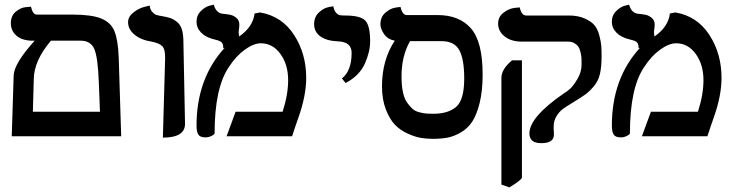

<svg xmlns="http://www.w3.org/2000/svg" viewBox="-20 -589 3166 830"><path d="M329.1 -413.1H200.2Q127 -327.1 126 -247.1L122.1 -106H412.1Q411.1 -127 409.7 -169.4Q408.2 -211.9 407.2 -232.9Q403.3 -340.8 387.7 -377Q372.1 -413.1 329.1 -413.1ZM30.8 0 39.1 -264.2Q42 -315.9 129.9 -413.1H121.1Q77.1 -413.1 52 -434.1Q26.9 -455.1 26.9 -488.8Q26.9 -521 48.3 -538.6Q69.8 -556.2 91.8 -558.1L113.8 -560.1Q121.6 -525.9 139.2 -525.9H293Q376 -525.9 417.5 -509Q459 -492.2 474.6 -454.6Q490.2 -417 493.2 -340.8L503.9 0Z M684.1 5.9 693.8 -335.9Q694.8 -376 681.4 -389.4Q668 -402.8 634.8 -409.2Q589.8 -416 561.8 -439Q533.7 -461.9 533.7 -493.2Q533.7 -517.1 556.9 -535.2Q580.1 -553.2 603.5 -559.1L627 -564.9Q628.9 -547.9 637.9 -537.8Q647 -527.8 653.3 -525.4Q659.7 -522.9 670.9 -521Q699.7 -516.1 714.4 -511.5Q729 -506.8 744.4 -494.9Q759.8 -482.9 766.4 -461.4Q772.9 -439.9 772.9 -405.8Q773.9 -346.7 776.4 -229.2Q778.8 -111.8 779.8 -55.2Q781.2 5.9 684.1 5.9Z M1080.6 -530.8 1104.5 -535.2Q1198.7 -519 1251.2 -438Q1303.7 -356.9 1303.7 -252.9Q1303.7 -176.8 1271.5 -85Q1266.6 -70.8 1256.6 -42Q1246.6 -13.2 1242.7 0H959.5L998.5 -106H1201.7Q1225.6 -180.2 1225.6 -242.2Q1225.6 -310.1 1192.1 -356Q1158.7 -401.9 1107.4 -401.9Q1076.7 -401.9 1038.6 -374.5Q1000.5 -347.2 969.7 -299.8Q907.7 -209 907.7 -13.2Q907.7 -8.3 895 -1.7Q882.3 4.9 868.7 4.9Q844.7 4.9 837.2 -7.6Q829.6 -20 829.6 -45.9Q829.6 -250 951.7 -382.8L945.3 -379.9Q945.3 -398.9 938 -406Q930.7 -413.1 908.7 -418Q870.6 -426.8 850.1 -447.3Q829.6 -467.8 829.6 -495.1Q829.6 -522.9 848.6 -541.5Q867.7 -560.1 886.2 -564.5L904.3 -568.8Q913.1 -534.7 940.4 -529.8Q962.4 -527.8 976.1 -524.9Q989.7 -522 1002.2 -511.5Q1014.6 -501 1014.6 -482.9Q1014.6 -469.7 1012.7 -463.9L1013.7 -464.8Q1011.7 -457 1011.7 -452.1Q1011.7 -443.4 1013.7 -431.2Q1073.7 -472.7 1080.6 -530.8Z M1474.1 -230 1458 -250Q1500 -282.2 1500 -360.8Q1500 -407.7 1441.9 -410.2Q1392.1 -412.1 1365 -431.6Q1337.9 -451.2 1337.9 -484.9Q1337.9 -515.6 1358.4 -534.9Q1378.9 -554.2 1399.9 -558.1L1420.9 -562Q1423.8 -543.9 1432.4 -534.4Q1440.9 -524.9 1449 -523.4Q1457 -522 1471.2 -522Q1537.1 -522 1558.6 -500.5Q1580.1 -479 1580.1 -410.2Q1580.1 -365.2 1557.1 -313.7Q1534.2 -262.2 1474.1 -230Z M1888.7 -411.1H1752.4Q1715.3 -345.2 1715.8 -257.8Q1715.8 -219.7 1721.7 -191.4Q1727.5 -163.1 1739.5 -146Q1751.5 -128.9 1763.4 -118.4Q1775.4 -107.9 1793.5 -103.5Q1811.5 -99.1 1823.5 -98.1Q1835.4 -97.2 1853.5 -97.2Q1917.5 -97.2 1952.1 -127.2Q1986.8 -157.2 1986.8 -250Q1986.8 -332 1965.8 -371.6Q1944.8 -411.1 1888.7 -411.1ZM1850.6 11.2Q1824.7 11.2 1799.6 7.1Q1774.4 2.9 1742.4 -11.5Q1710.4 -25.9 1687.5 -49.6Q1664.6 -73.2 1647.9 -116.2Q1631.3 -159.2 1631.3 -215.8Q1631.3 -329.6 1686.5 -413.1Q1655.8 -418.9 1640.1 -441.9Q1624.5 -464.8 1624.5 -483.9Q1624.5 -516.1 1646.5 -534.7Q1668.5 -553.2 1689.9 -556.2L1711.4 -559.1Q1719.2 -523.9 1738.8 -523.9H1871.6Q1965.8 -523.9 2016.1 -466.1Q2066.4 -408.2 2066.4 -267.1Q2066.4 -196.3 2053.5 -144Q2040.5 -91.8 2021 -62.5Q2001.5 -33.2 1971.4 -16.1Q1941.4 1 1914.1 6.1Q1886.7 11.2 1850.6 11.2Z M2182.1 221.2 2147.5 209V-252Q2147.5 -290 2193.4 -328.1H2236.3V178.2Q2236.3 188 2182.1 221.2ZM2373.5 -42Q2373.5 -42 2373.5 -29.8Q2374.5 -22.9 2374.5 -6.8Q2374.5 30.3 2319.3 29.8Q2268.6 29.8 2268.6 -12.2Q2268.6 -83 2418.5 -186Q2430.7 -192.9 2444.6 -205.3Q2458.5 -217.8 2476.3 -247.8Q2494.1 -277.8 2494.1 -310.1Q2494.1 -326.2 2493.7 -336.7Q2493.2 -347.2 2489.7 -362.5Q2486.3 -377.9 2480.2 -387Q2474.1 -396 2462.6 -402.6Q2451.2 -409.2 2434.6 -409.2H2234.4Q2189.5 -409.2 2161.4 -431.6Q2133.3 -454.1 2133.3 -486.8Q2133.3 -516.6 2156.7 -534.2Q2180.2 -551.8 2203.1 -554.7L2226.6 -557.1Q2234.4 -522 2254.4 -522H2438.5Q2478.5 -522 2506.8 -509.5Q2535.2 -497.1 2549.3 -480.5Q2563.5 -463.9 2570.8 -436Q2578.1 -408.2 2579.3 -390.6Q2580.6 -373 2580.6 -344.2Q2580.6 -300.3 2573.5 -269.5Q2566.4 -238.8 2546.9 -215.8Q2527.3 -192.9 2510.7 -180.9Q2494.1 -168.9 2458.5 -147Q2426.3 -127.9 2411.9 -116.9Q2397.5 -106 2385.5 -86.4Q2373.5 -66.9 2373.5 -42Z M2876 -530.8 2899.9 -535.2Q2994.1 -519 3046.6 -438Q3099.1 -356.9 3099.1 -252.9Q3099.1 -176.8 3066.9 -85Q3062 -70.8 3052 -42Q3042 -13.2 3038.1 0H2754.9L2793.9 -106H2997.1Q3021 -180.2 3021 -242.2Q3021 -310.1 2987.5 -356Q2954.1 -401.9 2902.8 -401.9Q2872.1 -401.9 2834 -374.5Q2795.9 -347.2 2765.1 -299.8Q2703.1 -209 2703.1 -13.2Q2703.1 -8.3 2690.4 -1.7Q2677.7 4.9 2664.1 4.9Q2640.1 4.9 2632.6 -7.6Q2625 -20 2625 -45.9Q2625 -250 2747.1 -382.8L2740.7 -379.9Q2740.7 -398.9 2733.4 -406Q2726.1 -413.1 2704.1 -418Q2666 -426.8 2645.5 -447.3Q2625 -467.8 2625 -495.1Q2625 -522.9 2644 -541.5Q2663.1 -560.1 2681.6 -564.5L2699.7 -568.8Q2708.5 -534.7 2735.8 -529.8Q2757.8 -527.8 2771.5 -524.9Q2785.2 -522 2797.6 -511.5Q2810.1 -501 2810.1 -482.9Q2810.1 -469.7 2808.1 -463.9L2809.1 -464.8Q2807.1 -457 2807.1 -452.1Q2807.1 -443.4 2809.1 -431.2Q2869.1 -472.7 2876 -530.8Z"/></svg>

Font: Linux Libertine
Style: Semibold
Weight: 600
Designer: Philipp H. Poll
Foundry: Philipp H. Poll
Version: Version 5.1.2 ; ttfautohint (v0.9)